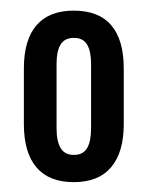

<svg xmlns="http://www.w3.org/2000/svg" viewBox="-20 -666 284 370"><path d="M122 -315Q74.5 -315 50.2 -343.5Q26 -372 26 -427V-534Q26 -589 50.2 -617.2Q74.5 -645.5 122 -645.5Q170.5 -645.5 194.5 -617.2Q218.5 -589 218.5 -534V-427Q218.5 -372.5 194.2 -343.8Q170 -315 122 -315ZM122.5 -367.5Q140 -367.5 147.8 -380.5Q155.5 -393.5 155.5 -418.5V-543Q155.5 -567.5 147.8 -580.2Q140 -593 122.5 -593Q104.5 -593 96.8 -580.2Q89 -567.5 89 -543V-418.5Q89 -394 96.8 -380.8Q104.5 -367.5 122.5 -367.5Z"/></svg>

Font: Anek Latin Condensed Medium
Style: Regular
Weight: 500
Width: 3
Designer: Yesha Goshar
Foundry: Ek Type
Version: Version 1.003